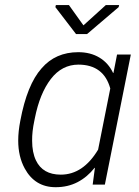

<svg xmlns="http://www.w3.org/2000/svg" viewBox="-20 -750 563 780"><path d="M206 10.5Q122 10.5 80.5 -65.5Q54 -114 54 -179Q54 -216 62.5 -259.5Q90 -406.5 149 -472.5Q205.5 -538 298 -538Q347.5 -538 384 -516Q420.5 -494 439.5 -453.5L441 -454L455.5 -528.5H511.5L406 0H356.5L365.5 -67.5L364.5 -68.5Q334.5 -30.5 295 -10Q255.5 10.5 206 10.5ZM227 -40.5Q317.5 -40.5 378.5 -142L428 -390.5Q401.5 -487 299 -487.5Q231.5 -487.5 186.5 -429Q141.5 -370.5 121.5 -269.5L119.5 -259.5Q110 -215 110.5 -178.5Q110.5 -131 126 -98.5Q153.5 -40.5 227 -40.5ZM333.5 -611.5H289L205 -721L207 -729.5H260L319 -647L410 -729.5H464L462 -721Z"/></svg>

Font: Roberto Sans Light
Style: Italic
Weight: 300
Italic angle: -11°
Designer: Google
Version: Version 1.00;June 11, 2020;FontCreator 12.0.0.2522 64-bit; t